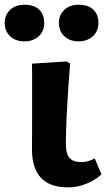

<svg xmlns="http://www.w3.org/2000/svg" viewBox="-69 -797 468 831"><path d="M225.5 14Q148 14 108.8 -26.8Q69.5 -67.5 69.5 -150.5Q69.5 -177 69.7 -210.5Q70 -244 70 -281.2Q70 -318.5 70 -355.2Q70 -392 70 -425Q70 -458 70 -483.3Q70 -508.5 69.5 -521.5L218 -531L234.5 -522Q231.5 -486 228.8 -446.5Q226 -407 223.5 -367.3Q221 -327.5 219.3 -290.8Q217.5 -254 216.8 -224Q216 -194 216 -173Q216 -131.5 231.8 -113.5Q247.5 -95.5 284 -95.5Q298 -95.5 312.5 -99.5Q327 -103.5 341 -111.5L370 -42.5Q352 -25.5 328.3 -12.8Q304.5 0 278.3 7Q252 14 225.5 14ZM271 -618Q233.5 -618 209.8 -639.8Q186 -661.5 186 -698Q186 -733 209.8 -754.8Q233.5 -776.5 271 -776.5Q313.5 -776.5 335.3 -755Q357 -733.5 357 -698Q357 -662 332.8 -640Q308.5 -618 271 -618ZM36.5 -618Q-1 -618 -24.8 -639.8Q-48.5 -661.5 -48.5 -698Q-48.5 -733 -24.8 -754.8Q-1 -776.5 36.5 -776.5Q79 -776.5 100.8 -755Q122.5 -733.5 122.5 -698Q122.5 -662 98.5 -640Q74.5 -618 36.5 -618Z"/></svg>

Font: Literata Variable Black
Style: Regular
Weight: 900
Designer: Latin by Veronika Burian and Jose Scaglione. Greek by Irene Vlachou. Cyrillic by Vera Evstafieva.
Foundry: TypeTogether
Version: Version 3.021